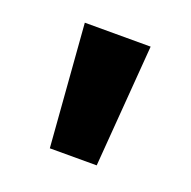

<svg xmlns="http://www.w3.org/2000/svg" viewBox="-62 -775 379 381"><g transform="rotate(20 127.5 -585.0)"><path d="M197 -714 177 -456H78L58 -714Z"/></g></svg>

Font: Noto Sans Thai SemiCondensed
Style: Bold
Weight: 700
Width: 4
Designer: Monotype Design Team
Foundry: Monotype Imaging Inc.
Version: Version 2.001